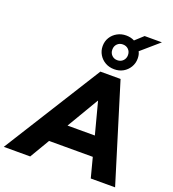

<svg xmlns="http://www.w3.org/2000/svg" viewBox="-238 -1170 1179 1305"><g transform="rotate(20 351.5 -517.5)"><path d="M-60 0 382 -705H528L745 0H569L522 -180L573 -143H173L235 -176L131 0ZM433 -513 278 -251 256 -284H536L505 -247L435 -513ZM464 -752Q428 -752 399.5 -768Q371 -784 354 -812Q337 -840 337 -874Q337 -909 354 -936.5Q371 -964 400 -980Q429 -996 464 -996Q480 -996 495.5 -992.5Q511 -989 524 -982L582 -1035H707L579 -924Q585 -913 587.5 -900.5Q590 -888 590 -874Q590 -840 573 -812Q556 -784 528 -768Q500 -752 464 -752ZM463 -817Q488 -817 504 -833.5Q520 -850 520 -874Q520 -899 504 -915Q488 -931 463 -931Q439 -931 423 -915Q407 -899 407 -874Q407 -849 423 -833Q439 -817 463 -817Z"/></g></svg>

Font: Nunito Sans 12pt Black
Style: Italic
Weight: 900
Italic angle: -9°
Designer: Vernon Adams
Foundry: Vernon Adams
Version: Version 3.101;gftools[0.9.27]